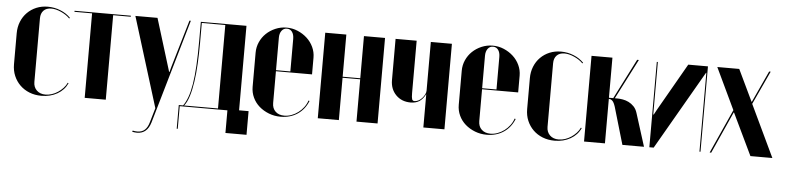

<svg xmlns="http://www.w3.org/2000/svg" viewBox="-43 -719 4531 1107"><g transform="rotate(5 2222.5 -165.5)"><path d="M30 -337Q30 -373 42.5 -404Q55 -435 77.5 -457.5Q100 -480 130 -492.5Q160 -505 196 -505Q234 -505 269 -491Q304 -477 328 -452L324 -448Q305 -468 274 -482Q243 -496 217 -496Q188 -496 172 -479.5Q156 -463 156 -434V-66Q156 -36 175 -17.5Q194 1 226 1Q244 1 262.5 -5Q281 -11 297.5 -22Q314 -33 327.5 -47.5Q341 -62 348 -78L353 -76Q335 -36 295 -13Q255 10 203 10Q165 10 133.5 -2.5Q102 -15 79 -37.5Q56 -60 43 -90.5Q30 -121 30 -158Z M677 -489H575V0H453V-489H351V-495H677Z M831 -496 925 -191H927L935 -221L1016 -496H1024L849 108Q829 174 771 174Q758 174 743 171L745 164Q760 167 772 167Q799 167 815.5 151.5Q832 136 840 106L864 24L703 -496Z M997 131V-6H1022Q1037 -26 1048.5 -57.5Q1060 -89 1067.5 -134.5Q1075 -180 1078.5 -241.5Q1082 -303 1082 -384V-495H1346V-6H1401V131H1279V0H1003V131ZM1224 -6V-489H1088V-373Q1088 -312 1085 -254.5Q1082 -197 1075 -149Q1068 -101 1056.5 -64Q1045 -27 1028 -6Z M1412 -345Q1412 -378 1425 -407Q1438 -436 1460.5 -457.5Q1483 -479 1513.5 -492Q1544 -505 1578 -505Q1612 -505 1642.5 -492Q1673 -479 1696.5 -457.5Q1720 -436 1733.5 -407Q1747 -378 1747 -346V-249H1538V-65Q1538 -34 1557 -16Q1576 2 1608 2Q1629 2 1649.5 -5.5Q1670 -13 1688 -26.5Q1706 -40 1719.5 -58Q1733 -76 1740 -97L1746 -95Q1726 -45 1684.5 -17.5Q1643 10 1587 10Q1551 10 1519 -2.5Q1487 -15 1463 -36Q1439 -57 1425.5 -86Q1412 -115 1412 -148ZM1621 -255V-443Q1621 -469 1610 -484Q1599 -499 1580 -499Q1561 -499 1549.5 -483.5Q1538 -468 1538 -443V-255Z M1924 -495V-251H2026V-495H2148V0H2026V-245H1924V0H1802V-495Z M2412 -191Q2397 -163 2377 -150Q2357 -137 2327 -137Q2275 -137 2242 -170.5Q2209 -204 2209 -257V-495H2331V-192Q2331 -166 2334.5 -156.5Q2338 -147 2349 -147Q2360 -147 2371.5 -153Q2383 -159 2392 -169Q2401 -179 2407 -190.5Q2413 -202 2413 -213V-495H2535V0H2413V-191Z M2605 -345Q2605 -378 2618 -407Q2631 -436 2653.5 -457.5Q2676 -479 2706.5 -492Q2737 -505 2771 -505Q2805 -505 2835.5 -492Q2866 -479 2889.5 -457.5Q2913 -436 2926.5 -407Q2940 -378 2940 -346V-249H2731V-65Q2731 -34 2750 -16Q2769 2 2801 2Q2822 2 2842.5 -5.5Q2863 -13 2881 -26.5Q2899 -40 2912.5 -58Q2926 -76 2933 -97L2939 -95Q2919 -45 2877.5 -17.5Q2836 10 2780 10Q2744 10 2712 -2.5Q2680 -15 2656 -36Q2632 -57 2618.5 -86Q2605 -115 2605 -148ZM2814 -255V-443Q2814 -469 2803 -484Q2792 -499 2773 -499Q2754 -499 2742.5 -483.5Q2731 -468 2731 -443V-255Z M3000 -337Q3000 -373 3012.5 -404Q3025 -435 3047.5 -457.5Q3070 -480 3100 -492.5Q3130 -505 3166 -505Q3204 -505 3239 -491Q3274 -477 3298 -452L3294 -448Q3275 -468 3244 -482Q3213 -496 3187 -496Q3158 -496 3142 -479.5Q3126 -463 3126 -434V-66Q3126 -36 3145 -17.5Q3164 1 3196 1Q3214 1 3232.5 -5Q3251 -11 3267.5 -22Q3284 -33 3297.5 -47.5Q3311 -62 3318 -78L3323 -76Q3305 -36 3265 -13Q3225 10 3173 10Q3135 10 3103.5 -2.5Q3072 -15 3049 -37.5Q3026 -60 3013 -90.5Q3000 -121 3000 -158Z M3502 -215Q3494 -240 3485 -248.5Q3476 -257 3467 -257H3464V0H3343V-496H3464V-264H3489L3607 -496H3617L3498 -264H3515Q3528 -264 3545 -261Q3562 -258 3578.5 -250Q3595 -242 3609 -227.5Q3623 -213 3630 -190L3690 0H3565Z M4017 -494V0H4011V-456H4009L3746 0H3721V-494H3727V-190H3730L3745 -218L3903 -494Z M4198 -495 4285 -313H4287L4371 -495H4380L4290 -301L4433 0H4306L4190 -242H4188L4079 0H4070L4185 -255L4071 -495Z"/></g></svg>

Font: Moniqa Black Display
Style: Regular
Weight: 900
Designer: Rajesh Rajput
Foundry: Rajesh Rajput
Version: Version 1.000